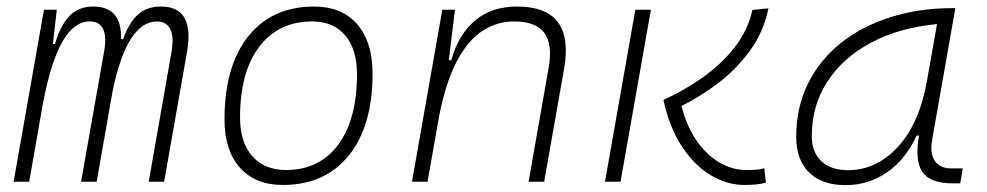

<svg xmlns="http://www.w3.org/2000/svg" viewBox="-20 -547 2970 578"><path d="M150.9 -517.6 139.2 -414.6H145.5Q161.6 -470.2 189 -498.8Q216.3 -527.3 260.3 -527.3Q347.7 -527.3 344.2 -429.2H350.6Q367.7 -477.5 394.3 -502.4Q420.9 -527.3 464.8 -527.3Q566.9 -527.3 543 -390.6L474.1 0H427.7L496.1 -389.6Q504.4 -435.5 492.7 -459Q481 -482.4 452.6 -482.4Q362.8 -482.4 319.3 -274.4L271 0H224.1L293 -389.6Q310.1 -482.4 249.5 -482.4Q156.7 -482.4 110.8 -242.7V-244.6L67.9 0H21L112.3 -517.6Z M831.1 9.8Q748.5 9.8 702.1 -42.5Q655.8 -94.7 655.8 -187.5Q655.8 -347.7 727.3 -437.5Q798.8 -527.3 925.8 -527.3Q1008.8 -527.3 1055.2 -474.1Q1101.6 -420.9 1101.6 -325.2Q1101.6 -167.5 1030 -78.9Q958.5 9.8 831.1 9.8ZM840.8 -35.2Q941.4 -35.2 998 -111.3Q1054.7 -187.5 1054.7 -323.7Q1054.7 -398.4 1019.3 -440.4Q983.9 -482.4 919.9 -482.4Q817.9 -482.4 760.3 -406Q702.6 -329.6 702.6 -193.8Q702.6 -119.1 739.3 -77.1Q775.9 -35.2 840.8 -35.2Z M1220.2 0 1311.5 -517.6H1349.6L1331.1 -365.7H1338.4Q1359.9 -442.9 1409.9 -485.1Q1460 -527.3 1536.6 -527.3Q1710.9 -527.3 1678.2 -340.3L1618.2 0H1571.3L1631.8 -344.2Q1644 -413.1 1618.9 -447.8Q1593.8 -482.4 1526.9 -482.4Q1477.5 -482.4 1434.3 -455.3Q1391.1 -428.2 1357.2 -366.2Q1323.2 -304.2 1302.2 -198.7L1267.1 0Z M2220.7 9.8Q2168.9 9.8 2120.1 -19.3Q2071.3 -48.3 2033.4 -105.2Q1995.6 -162.1 1977.1 -246.1Q2037.6 -273.4 2093.5 -312.5Q2149.4 -351.6 2190.2 -402.8Q2231 -454.1 2245.1 -517.1L2293.5 -522Q2278.3 -449.2 2236.1 -392.3Q2193.8 -335.4 2138.9 -294.4Q2084 -253.4 2031.2 -228Q2049.3 -160.6 2080.8 -118.2Q2112.3 -75.7 2150.1 -55.4Q2188 -35.2 2224.6 -35.2Q2242.2 -35.2 2256.1 -36.1Q2270 -37.1 2280.8 -40.5L2285.6 2.4Q2272.5 6.8 2255.9 8.3Q2239.3 9.8 2220.7 9.8ZM1801.3 0 1892.6 -517.6H1939.5L1848.1 0Z M2525.4 10.3Q2454.6 10.3 2415.8 -27.8Q2377 -65.9 2377 -135.3Q2377 -223.1 2412.1 -294.7Q2447.3 -366.2 2510.7 -417Q2574.2 -467.8 2660.2 -495.1Q2746.1 -522.5 2847.2 -522.5H2856L2786.1 -126Q2778.8 -85.4 2794.2 -62.7Q2809.6 -40 2844.2 -40H2878.4L2870.6 4.9H2847.7Q2779.8 4.9 2756.6 -29.5Q2733.4 -64 2746.6 -138.7H2739.3Q2706.1 -66.9 2650.6 -28.3Q2595.2 10.3 2525.4 10.3ZM2532.7 -34.7Q2618.7 -34.7 2683.6 -105.5Q2748.5 -176.3 2771 -306.2L2800.8 -474.6Q2685.5 -463.4 2601.1 -418Q2516.6 -372.6 2470.2 -300.5Q2423.8 -228.5 2423.8 -137.7Q2423.8 -88.9 2452.6 -61.8Q2481.4 -34.7 2532.7 -34.7Z"/></svg>

Font: Cascadia Code NF ExtraLight
Style: Italic
Weight: 200
Italic angle: -10°
Monospace: yes
Designer: Aaron Bell
Foundry: Saja Typeworks
Version: Version 2404.023; ttfautohint (v1.8.4)